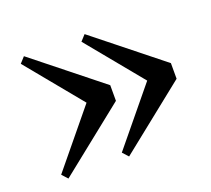

<svg xmlns="http://www.w3.org/2000/svg" viewBox="-88 -628 761 693"><g transform="rotate(-20 292.0 -282.0)"><path d="M322 -252 65 -47 45 -69 220 -282 45 -495 65 -517 322 -312ZM555 -312V-252L298 -47L278 -69L453 -282L278 -495L298 -517Z"/></g></svg>

Font: Source Han Serif SC
Style: Bold
Weight: 700
Designer: Ryoko NISHIZUKA  (kana & ideographs); Frank Grießhammer (Latin, Greek & Cyrillic); Wenlong ZHANG  (bopomofo); Sandoll Co
Foundry: Adobe Systems Incorporated
Version: Version 1.001 October 20, 2017